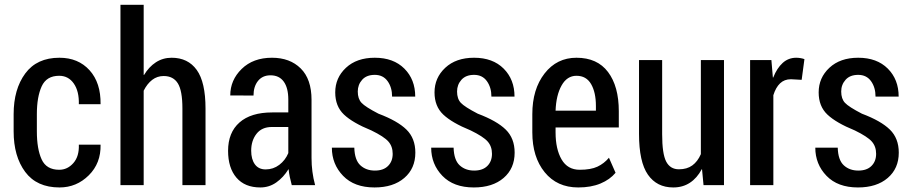

<svg xmlns="http://www.w3.org/2000/svg" viewBox="-20 -782 3852 811"><path d="M230 -64.9Q265.1 -64.9 290 -93.3Q314.9 -121.6 313 -170.9H404.8Q406.7 -92.8 355 -41.5Q303.2 9.8 231.4 9.8Q135.3 9.8 86.4 -55.9Q37.6 -121.6 37.6 -227.1V-299.8Q37.6 -405.3 86.7 -471.7Q135.7 -538.1 231 -538.1Q310.5 -538.1 358.4 -485.1Q406.2 -432.1 404.8 -341.8H313Q314.5 -396.5 291.7 -429.2Q269 -461.9 230 -461.9Q176.3 -461.9 156 -417.2Q135.7 -372.6 135.7 -299.8V-227.1Q135.7 -152.8 155.8 -108.9Q175.8 -64.9 230 -64.9Z M586.9 -465.8 588.4 -465.3Q608.9 -499.5 638.4 -518.8Q668 -538.1 705.1 -538.1Q773.9 -538.1 811 -486.6Q848.1 -435.1 848.1 -323.2V0H750.5V-324.2Q750.5 -398.9 731.2 -429.9Q711.9 -460.9 671.4 -460.9Q644 -460.9 622.8 -444.6Q601.6 -428.2 586.9 -398.9V0H488.8V-761.7H586.9Z M1212.4 0Q1207.5 -18.1 1204.1 -34.4Q1200.7 -50.8 1199.2 -66.4L1198.2 -66.9Q1177.7 -33.2 1147.5 -11.7Q1117.2 9.8 1079.6 9.8Q1014.2 9.8 978.8 -31.5Q943.4 -72.8 943.4 -145Q943.4 -222.2 991.5 -264.6Q1039.6 -307.1 1129.9 -307.1H1197.8V-361.3Q1197.8 -410.6 1178.5 -437.3Q1159.2 -463.9 1122.6 -463.9Q1088.9 -463.9 1069.8 -440.2Q1050.8 -416.5 1050.8 -378.4L952.6 -378.9Q952.6 -443.8 1001 -491Q1049.3 -538.1 1128.9 -538.1Q1204.6 -538.1 1250.2 -492.9Q1295.9 -447.8 1295.9 -360.4V-115.2Q1295.9 -85 1299.6 -56.9Q1303.2 -28.8 1311 0ZM1102.1 -66.4Q1134.3 -66.4 1159.7 -85.7Q1185.1 -105 1197.8 -135.3V-245.6H1128.4Q1085.9 -245.6 1063.5 -216.8Q1041 -188 1041 -145.5Q1041 -109.4 1056.6 -87.9Q1072.3 -66.4 1102.1 -66.4Z M1638.7 -132.3Q1638.7 -163.6 1620.4 -184.3Q1602.1 -205.1 1548.8 -231Q1469.7 -263.2 1432.9 -298.1Q1396 -333 1396 -391.6Q1396 -453.6 1441.4 -495.8Q1486.8 -538.1 1563 -538.1Q1642.1 -538.1 1688 -492.2Q1733.9 -446.3 1733.9 -374H1636.2Q1636.2 -412.6 1617.2 -439.2Q1598.1 -465.8 1563 -465.8Q1528.3 -465.8 1509.8 -445.1Q1491.2 -424.3 1491.2 -395.5Q1491.2 -364.7 1507.1 -347.7Q1522.9 -330.6 1578.6 -301.8Q1659.2 -271.5 1696.8 -234.6Q1734.4 -197.8 1734.4 -137.2Q1734.4 -70.3 1687.7 -30.3Q1641.1 9.8 1562 9.8Q1476.6 9.8 1429.2 -39.3Q1381.8 -88.4 1381.8 -158.2H1476.6Q1478 -106 1502.2 -83.7Q1526.4 -61.5 1563.5 -61.5Q1599.6 -61.5 1619.1 -81.1Q1638.7 -100.6 1638.7 -132.3Z M2058.1 -132.3Q2058.1 -163.6 2039.8 -184.3Q2021.5 -205.1 1968.3 -231Q1889.2 -263.2 1852.3 -298.1Q1815.4 -333 1815.4 -391.6Q1815.4 -453.6 1860.8 -495.8Q1906.2 -538.1 1982.4 -538.1Q2061.5 -538.1 2107.4 -492.2Q2153.3 -446.3 2153.3 -374H2055.7Q2055.7 -412.6 2036.6 -439.2Q2017.6 -465.8 1982.4 -465.8Q1947.8 -465.8 1929.2 -445.1Q1910.6 -424.3 1910.6 -395.5Q1910.6 -364.7 1926.5 -347.7Q1942.4 -330.6 1998 -301.8Q2078.6 -271.5 2116.2 -234.6Q2153.8 -197.8 2153.8 -137.2Q2153.8 -70.3 2107.2 -30.3Q2060.5 9.8 1981.4 9.8Q1896 9.8 1848.6 -39.3Q1801.3 -88.4 1801.3 -158.2H1896Q1897.5 -106 1921.6 -83.7Q1945.8 -61.5 1982.9 -61.5Q2019 -61.5 2038.6 -81.1Q2058.1 -100.6 2058.1 -132.3Z M2422.4 9.8Q2333 9.8 2280.8 -54.4Q2228.5 -118.7 2228.5 -222.7V-299.8Q2228.5 -405.3 2280.3 -471.7Q2332 -538.1 2415 -538.1Q2502.9 -538.1 2548.3 -477.8Q2593.8 -417.5 2593.8 -312V-243.7H2326.7V-222.7Q2326.7 -152.3 2352.1 -108.6Q2377.4 -64.9 2428.7 -64.9Q2475.6 -64.9 2503.7 -78.1Q2531.7 -91.3 2552.2 -115.7L2580.1 -52.2Q2556.2 -23.4 2516.4 -6.8Q2476.6 9.8 2422.4 9.8ZM2415 -461.9Q2375 -461.9 2352.1 -420.9Q2329.1 -379.9 2326.7 -314.5H2497.1V-334.5Q2497.1 -391.6 2476.8 -426.8Q2456.5 -461.9 2415 -461.9Z M2945.3 -67.4H2944.3Q2924.3 -29.8 2894 -10Q2863.8 9.8 2823.7 9.8Q2754.4 9.8 2716.8 -44.2Q2679.2 -98.1 2679.2 -216.3V-528.3H2776.9V-215.3Q2776.9 -132.3 2793.9 -99.6Q2811 -66.9 2847.7 -66.9Q2881.8 -66.9 2904.3 -83.3Q2926.8 -99.6 2940.4 -130.9V-528.3H3038.1V0H2951.7Z M3366.2 -444.8 3320.8 -447.3Q3293 -447.3 3274.9 -429.9Q3256.8 -412.6 3246.6 -379.9V0H3148.4V-528.3H3238.3L3244.6 -454.6H3246.1Q3261.7 -494.1 3285.9 -516.1Q3310.1 -538.1 3343.3 -538.1Q3352.5 -538.1 3362.1 -536.4Q3371.6 -534.7 3377.9 -532.2Z M3680.7 -132.3Q3680.7 -163.6 3662.4 -184.3Q3644 -205.1 3590.8 -231Q3511.7 -263.2 3474.9 -298.1Q3438 -333 3438 -391.6Q3438 -453.6 3483.4 -495.8Q3528.8 -538.1 3605 -538.1Q3684.1 -538.1 3730 -492.2Q3775.9 -446.3 3775.9 -374H3678.2Q3678.2 -412.6 3659.2 -439.2Q3640.1 -465.8 3605 -465.8Q3570.3 -465.8 3551.8 -445.1Q3533.2 -424.3 3533.2 -395.5Q3533.2 -364.7 3549.1 -347.7Q3564.9 -330.6 3620.6 -301.8Q3701.2 -271.5 3738.8 -234.6Q3776.4 -197.8 3776.4 -137.2Q3776.4 -70.3 3729.7 -30.3Q3683.1 9.8 3604 9.8Q3518.6 9.8 3471.2 -39.3Q3423.8 -88.4 3423.8 -158.2H3518.6Q3520 -106 3544.2 -83.7Q3568.4 -61.5 3605.5 -61.5Q3641.6 -61.5 3661.1 -81.1Q3680.7 -100.6 3680.7 -132.3Z"/></svg>

Font: Franco
Style: Regular
Weight: 400
Designer: Google
Version: Version 1.200311; 2013